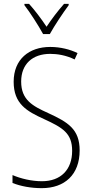

<svg xmlns="http://www.w3.org/2000/svg" viewBox="-20 -968 479 998"><path d="M204 -791H239C264 -836 306 -899 337 -941V-948H313C278 -908 250 -871 222 -829C195 -870 160 -916 131 -948H107V-941C135 -905 179 -837 204 -791ZM394 -186C394 -297 333 -333 231 -380C149 -417 90 -449 90 -544C90 -635 149 -688 241 -688C278 -688 323 -681 368 -659L383 -692C345 -711 294 -724 241 -724C131 -724 51 -660 51 -543C51 -428 119 -390 209 -349C307 -304 355 -275 355 -184C355 -86 296 -26 198 -26C143 -26 87 -40 45 -58V-17C87 0 141 10 197 10C316 10 394 -60 394 -186Z"/></svg>

Font: Noto Sans Hebrew Condensed ExtraLight
Style: Regular
Weight: 200
Width: 3
Designer: Monotype Design Team
Foundry: Monotype Imaging Inc.
Version: Version 2.004